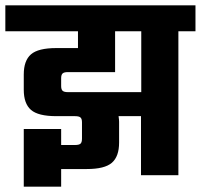

<svg xmlns="http://www.w3.org/2000/svg" viewBox="-54 -656 752 719"><path d="M678 -636V-539H614V0H474V-221H390Q392 -207 392 -200V-122Q392 -70 365 -46.5Q338 -23 271 -23H175V43H35V-173H175V-113H227Q242 -113 247.5 -118Q253 -123 253 -137V-198Q253 -211 247.5 -216Q242 -221 227 -221H157Q89 -221 62 -244.5Q35 -268 35 -320V-377Q35 -429 62 -452.5Q89 -476 157 -476H238V-539H-34V-636ZM475 -311V-539H377V-386H200Q186 -386 180.5 -381Q175 -376 175 -363V-334Q175 -321 180.5 -316Q186 -311 200 -311Z"/></svg>

Font: Teko SemiBold
Style: Regular
Weight: 600
Designer: Manushi Parikh, Jonny Pinhorn
Foundry: Indian Type Foundry
Version: Version 1.106;PS 1.0;hotconv 1.0.78;makeotf.lib2.5.61930; tt